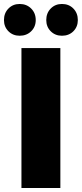

<svg xmlns="http://www.w3.org/2000/svg" viewBox="-52 -947 412 967"><path d="M56 -705H252V0H56ZM47 -767Q13 -767 -9.5 -789.5Q-32 -812 -32 -846Q-32 -881 -9.5 -904Q13 -927 47 -927Q82 -927 105 -904Q128 -881 128 -846Q128 -812 105 -789.5Q82 -767 47 -767ZM260 -767Q226 -767 203.5 -789.5Q181 -812 181 -846Q181 -881 203.5 -904Q226 -927 260 -927Q295 -927 317.5 -904Q340 -881 340 -846Q340 -812 317.5 -789.5Q295 -767 260 -767Z"/></svg>

Font: SVN-Poppins ExtraBold
Style: Regular
Weight: 800
Designer: Ninad Kale (Devanagari), Jonny Pinhorn (Latin)
Foundry: Indian Type Foundry
Version: Version 3.002 2017; ttfautohint (v1.8.3)